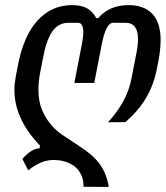

<svg xmlns="http://www.w3.org/2000/svg" viewBox="-20 -526 651 754"><path d="M308.1 207.5Q308.1 184.6 301.8 167.7Q295.4 150.9 285.2 139.2Q274.9 127.4 262.2 120.1Q249.5 112.8 236.6 108.9Q223.6 105 211.7 103.5Q199.7 102.1 191.4 102.1Q166 102.1 141.6 112.1Q117.2 122.1 90.8 143.1L67.9 98.1Q104 57.1 135.3 56.6L137.2 45.9Q36.6 -58.6 36.6 -172.4Q36.6 -186 38.1 -199.2Q39.6 -212.4 42 -225.6L49.3 -264.6Q71.8 -384.8 127.2 -445.3Q182.6 -505.9 263.2 -505.9Q298.8 -505.9 321.3 -493.7Q343.8 -481.4 357.9 -455.1H365.7Q409.7 -505.9 484.4 -505.9Q545.9 -505.9 578.4 -471.4Q610.8 -437 610.8 -368.2Q610.8 -349.6 608.4 -328.1Q606 -306.6 602.1 -286.1L595.2 -252Q583.5 -192.4 554 -142.1Q524.4 -91.8 472.7 -46.4L404.3 -45.9Q478.5 -127.4 495.1 -212.4L516.1 -319.3Q522 -349.1 522 -372.1Q522 -436.5 473.1 -436.5H424.3Q396 -436.5 379.4 -351.1L350.1 -200.2H272L301.3 -351.1Q307.1 -380.4 307.1 -399.9Q307.1 -436.5 286.1 -436.5H249Q210 -436.5 186.5 -403.8Q163.1 -371.1 150.9 -308.6L137.7 -241.2Q134.3 -223.6 132.6 -206.8Q130.9 -189.9 130.9 -174.3Q130.9 -127.9 145 -94.5Q159.2 -61 179.7 -37.1Q200.2 -13.2 222.9 2.4Q245.6 18.1 262.7 28.8Q293.9 48.8 318.4 66.7Q342.8 84.5 360.6 104.5Q378.4 124.5 389.9 149.4Q401.4 174.3 407.2 208Z"/></svg>

Font: Hack
Style: Italic
Weight: 400
Italic angle: -11°
Monospace: yes
Designer: Christopher Simpkins
Foundry: Christopher Simpkins
Version: Version 2.019; ttfautohint (v1.4.1) -l 4 -r 80 -G 350 -x 0 -